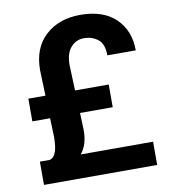

<svg xmlns="http://www.w3.org/2000/svg" viewBox="-81 -789 753 858"><g transform="rotate(-10 295.5 -360.0)"><path d="M412.1 -288.6H263.7L266.6 -208.5Q266.6 -177.7 259 -151.9Q251.5 -126 234.4 -105.5H563V0H49.3V-105.5H93.8Q109.4 -109.4 117.4 -125Q125.5 -140.6 128.2 -161.6Q130.9 -182.6 130.9 -202.1L127.9 -288.6H47.4V-391.6H125L121.1 -507.3Q121.1 -608.4 182.1 -664.3Q243.2 -720.2 340.3 -720.2Q444.8 -720.2 501.2 -665.3Q557.6 -610.4 557.6 -521H428.7Q428.7 -573.2 401.9 -594Q375 -614.7 338.9 -614.7Q302.7 -614.7 278.8 -587.4Q254.9 -560.1 254.9 -507.3L259.3 -391.6H412.1Z"/></g></svg>

Font: Vazirmatn RD SemiBold
Style: Regular
Weight: 600
Designer: Saber Rastikerdar
Foundry: Saber Rastikerdar
Version: Version 32.102